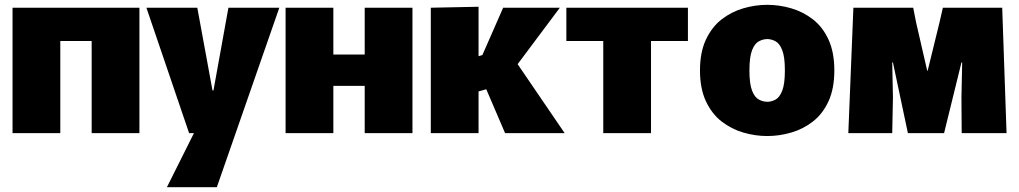

<svg xmlns="http://www.w3.org/2000/svg" viewBox="-20 -552 4223 796"><path d="M32 0V-520H558V0H360V-382H230V0Z M587 -520H798L861 -177H865L927 -520H1138L879 224H672L784 0H764Z M1164 -520H1362V-326H1492V-520H1690V0H1492V-196H1362V0H1164Z M1766 -520 1964 -524V-319L1980 -324L2066 -520H2301L2126 -286L2321 0H2074L1996 -182L1964 -173V0H1766Z M2481 0V-382H2328V-520H2832V-382H2679V0Z M3161 12Q3111 12 3061.5 -2.5Q3012 -17 2971.5 -48.5Q2931 -80 2906.5 -132.5Q2882 -185 2882 -260Q2882 -335 2906.5 -387.5Q2931 -440 2971.5 -471.5Q3012 -503 3061.5 -517.5Q3111 -532 3161 -532Q3211 -532 3260.5 -517.5Q3310 -503 3350.5 -471.5Q3391 -440 3415 -387.5Q3439 -335 3439 -260Q3439 -185 3415 -132.5Q3391 -80 3350.5 -48.5Q3310 -17 3260.5 -2.5Q3211 12 3161 12ZM3161 -130Q3178 -130 3195 -139Q3212 -148 3223 -176Q3234 -204 3234 -260Q3234 -316 3223 -344Q3212 -372 3195 -381Q3178 -390 3161 -390Q3144 -390 3126.5 -381Q3109 -372 3098 -344Q3087 -316 3087 -260Q3087 -204 3098 -176Q3109 -148 3126.5 -139Q3144 -130 3161 -130Z M3518 -520H3766L3778 -459L3824 -259H3826L3875 -459L3889 -520H4135L4153 0H3967L3966 -148L3969 -293H3966L3894 0H3744L3682 -293H3679L3682 -148L3679 0H3497Z"/></svg>

Font: Murecho Black
Style: Regular
Weight: 900
Designer: Neil Summerour
Foundry: Positype
Version: Version 1.010; ttfautohint (v1.8.3)